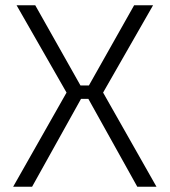

<svg xmlns="http://www.w3.org/2000/svg" viewBox="-20 -710 645 730"><path d="M316 -334H288L102 0H30L233 -358L43 -690H114L286 -385H318L490 -690H562L372 -358L575 0H502Z"/></svg>

Font: Exo 2.0 Light
Style: Regular
Weight: 300
Designer: Natanael Gama
Version: Version 1.001;PS 001.001;hotconv 1.0.70;makeotf.lib2.5.58329